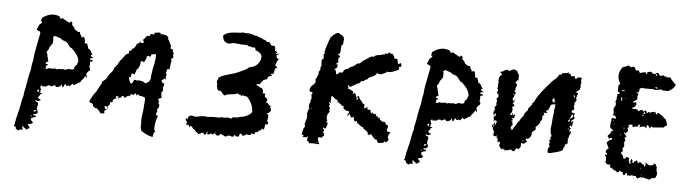

<svg xmlns="http://www.w3.org/2000/svg" viewBox="-41 -687 3105 874"><g transform="rotate(5 1512.0 -250.5)"><path d="M41 9 42 8 44 6Q42 -3 46 -9Q45 -14 48 -25L51 -33L52 -41Q58 -59 62 -84L66 -106L72 -128Q71 -134 74 -146L76 -155L78 -164L85 -205Q89 -227 94 -245Q96 -271 102 -294Q103 -319 111 -355L117 -386L123 -416Q121 -424 116 -425L110 -427Q106 -429 105 -431L110 -442L115 -454L119 -457L124 -461Q129 -466 125 -470Q124 -469 121 -467Q121 -475 125 -486Q150 -505 176 -505Q192 -505 205 -498Q207 -490 209 -489Q211 -489 214 -490L217 -492L220 -493Q222 -488 240 -480Q241 -479 245 -477L251 -474L254 -478L256 -481Q263 -479 264 -474V-468L265 -463Q273 -460 278 -446L283 -443L289 -439Q295 -435 301 -437L303 -435Q302 -428 306 -425L307 -423L309 -421Q311 -418 312 -411Q318 -417 321 -416Q322 -416 327 -408V-402Q327 -398 330 -397L329 -395L328 -393Q327 -390 329 -388L333 -387H337Q342 -385 341 -381Q346 -372 345 -365Q350 -365 353 -361Q355 -356 359 -356Q359 -352 362 -347L365 -343L368 -340Q366 -336 365 -337L363 -338H361Q360 -337 362 -333L364 -330L366 -327Q371 -327 374 -326Q371 -322 367 -322H363L357 -319Q362 -313 365 -314H369L372 -311Q370 -306 367 -307H363L360 -306V-293Q362 -291 360 -288L358 -283Q360 -280 362 -276Q364 -271 362 -266Q348 -257 347 -245Q352 -240 351 -230Q348 -234 347 -235L346 -237Q344 -239 343 -239Q337 -224 328 -218Q323 -204 314 -206L311 -203L309 -200Q306 -198 302 -199Q296 -187 289 -200Q285 -194 276 -186L274 -188L271 -190Q264 -185 260 -188V-190L259 -192Q259 -194 258.5 -194.5Q258 -195 257 -194Q253 -192 252 -190L250 -184Q247 -176 244 -181L242 -186L240 -192Q235 -183 231 -181Q219 -177 218 -178Q214 -178 209 -186L203 -183L198 -180Q192 -177 189 -182Q184 -180 179 -183Q175 -176 167 -176H160Q157 -176 153 -174Q152 -176 152 -180Q144 -178 145 -173Q143 -168 150 -160Q148 -158 145 -157Q149 -153 147 -151L144 -150Q142 -148 144 -146Q145 -146 155 -144Q154 -141 152 -141H150L148 -140Q148 -136 143 -131L140 -127Q138 -125 138 -122Q146 -114 151 -115Q151 -111 147 -110L143 -108L139 -107H136L133 -109Q129 -110 126 -109Q131 -101 137 -102Q144 -95 138 -82Q139 -78 136 -71Q142 -66 142 -52Q136 -46 124 -46Q122 -43 125 -39Q129 -42 133 -40Q137 -39 134 -33Q99 -28 126 -7L124 -6Q123 -5 120.5 -3.5Q118 -2 116 0Q112 -1 108 0L105 2L101 4Q101 5 103 7L105 8L107 9Q111 13 111 18Q111 24 104 21Q103 28 92 26L93 24V21Q86 22 80 11Q76 16 81 27Q80 28 79 29Q78 30 77 30L72 29Q66 29 63 34Q59 34 56 31L52 29L49 26Q50 22 47 18Q46 17 40 15Q39 13 41 9ZM170 -274 166 -272 161 -270Q158 -268 164 -264L161 -261Q160 -260 160 -260Q160 -258 159 -258Q163 -255 168 -257L173 -259L177 -261Q190 -257 197 -261Q198 -260 200 -260Q204 -262 207 -261L210 -259L214 -258Q217 -261 224 -261L230 -260L236 -261Q239 -263 244 -261L251 -259L253 -261H257Q261 -262 262 -265L272 -264L282 -263L286 -265L289 -267Q294 -270 289 -273Q294 -280 302 -288L303 -292V-295Q305 -300 307 -301Q305 -320 293 -336L282 -349L270 -361L267 -362L263 -363Q261 -368 254 -376L249 -382L243 -387L236 -390L229 -392Q222 -395 217 -400L203 -405L190 -409L186 -406L182 -403Q185 -396 184 -388V-380L183 -372Q179 -371 176 -364L173 -360L170 -356Q170 -353 169 -351L166 -344Q161 -336 159 -335L160 -329L163 -324Q165 -315 164 -312Q167 -308 168 -304Q165 -298 172 -292Q170 -291 167 -289Q164 -287 163 -287Q158 -282 159 -278Q169 -280 170 -274ZM132 -156Q131 -152 135 -148Q143 -150 138 -159Q132 -160 132 -156ZM130 -65 127 -64H124V-57L127 -58L131 -59Q132 -60 136 -63Q134 -65 130 -65ZM115 -38H111Q110 -37 113 -36L115 -35L116 -34L119 -37ZM127 -87Q125 -92 123 -92Q126 -89 127 -87ZM110 -62V-66Q106 -65 110 -62ZM353 -337 355 -336Q356 -336 354 -338Q354 -337 353 -337ZM124 -52 126 -51Q126 -52 125 -53Q125 -52 124 -52ZM125 -75 126 -74Q126 -75 125 -75ZM118 -56Z M372 -126Q373 -127 373 -129Q375 -133 384 -150Q392 -164 397 -169Q400 -172 401 -175Q401 -176 402.5 -178Q404 -180 405 -182Q406 -184 406 -185Q407 -186 407 -187L412 -196L417 -205L421 -212H422V-217L420 -219Q421 -219 430 -226Q432 -228 435 -230.5Q438 -233 439 -234L441 -236Q446 -250 463 -269L464 -271Q466 -273 468 -275L472 -288Q476 -291 485 -304Q488 -309 491.5 -315Q495 -321 496 -323Q502 -328 510 -340Q516 -349 523 -356L529 -357Q530 -357 532 -359L533 -361V-362L532 -367L535 -372H539Q543 -372 544 -376L545 -381L553 -384L556 -387Q558 -388 556 -390V-391Q560 -391 561 -395L563 -402L576 -412L578 -414L579 -419H582Q581 -419 581 -418Q579 -416 581 -413Q583 -411 586 -411L592 -412Q593 -412 595 -414Q596 -417 595 -418V-420L594 -422Q592 -424 590 -425L593 -428Q599 -432 600 -436L602 -438Q604 -441 606 -443L609 -446H617Q619 -446 620 -447L622 -449L623 -455L630 -456Q631 -457 632 -457Q634 -454 637 -454Q641 -454 642 -458V-459Q642 -462 641 -463L647 -464H648Q650 -462 651 -464L661 -466L668 -463L669 -461Q670 -458 674 -458L683 -459L686 -457Q689 -456 692 -457L693 -458L699 -452Q699 -451 701 -451L704 -450L705 -441V-439Q708 -436 708 -435Q714 -424 721 -409V-407L719 -402V-400L720 -398L722 -396H727Q728 -393 731 -393V-384Q731 -382 734 -380L736 -379L734 -369V-366L736 -360L734 -355L731 -354Q725 -353 727 -349V-345L728 -342L729 -341V-339L728 -337Q727 -336 727 -334L723 -302L721 -303L718 -304Q715 -304 713 -302Q710 -299 711 -296L712 -294L710 -292Q709 -291 709 -289V-283Q709 -280 712 -278H714Q713 -277 711 -274L709 -271V-266Q709 -262 710 -261L711 -259V-257L712 -256V-254L707 -258Q704 -261 701 -259Q699 -253 699 -253L700 -252L697 -253H695L693 -251Q690 -248 692 -247Q694 -241 696 -239L699 -238L702 -237H706L705 -235Q704 -234 704 -230L705 -228Q701 -227 703 -223V-222L702 -221Q700 -219 700 -217L702 -206L701 -204V-202Q700 -198 698 -198Q695 -196 695 -193L698 -169Q690 -169 686 -165Q682 -161 685 -158L689 -154L687 -148Q685 -145 687 -143L691 -138L690 -126L683 -117Q682 -114 683 -111L685 -107Q680 -102 680 -92Q680 -91 682 -89Q683 -88 685 -88H688L689 -86Q675 -52 678 -22Q678 -20 681 -18L684 -16L677 -9Q677 -8 676 -7L673 11Q644 5 620 -13L618 -19Q614 -26 616 -42V-48Q614 -62 616 -72Q616 -82 617 -86L618 -88V-91Q620 -99 620 -101V-111Q622 -113 621 -118L622 -121V-123Q621 -127 622 -133L623 -138V-144L624 -152V-159Q624 -161 623 -162Q623 -166 620 -166L606 -171H603L601 -170L599 -171L597 -172H595L594 -173Q594 -176 592 -176Q589 -177 588 -176Q583 -174 583 -169H582V-175Q582 -180 578 -180Q576 -180 575 -179Q573 -177 573 -176L572 -172Q571 -173 569 -173L561 -175Q558 -175 556 -172L553 -164L550 -166Q548 -168 545 -166L536 -159Q535 -159 534 -158L528 -156L527 -160Q526 -164 522 -164H520Q519 -164 517 -162Q516 -161 516 -159L517 -155L514 -156H511L509 -155L505 -151L497 -150L489 -149Q488 -149 487 -148L480 -142L479 -141L478 -139V-133Q476 -131 472 -131Q467 -131 467 -127L465 -117L459 -113Q458 -112 458 -112Q458 -110 457 -110Q457 -108 458 -107L460 -103L459 -101Q459 -100 458 -100L446 -91Q444 -89 444 -86L445 -79L443 -75L440 -77Q437 -79 435 -77L431 -75L430 -76Q427 -77 424 -80Q423 -85 414 -92L410 -96Q408 -98 406 -98L402 -97L391 -106L389 -114L387 -116Q384 -119 382 -119Q375 -120 372 -126ZM551 -253H548Q543 -253 543 -248L544 -240Q544 -238 545 -237L549 -233L548 -232Q548 -225 555 -224H556Q560 -224 560 -227Q562 -229 562 -231L565 -237Q567 -241 568 -242L582 -239Q584 -239 585 -240L588 -241L608 -237L617 -231Q619 -229 622 -231L634 -238L636 -240L641 -251Q642 -251 642 -253Q641 -258 643 -271L644 -280L646 -290L647 -299L649 -308L650 -313L651 -317Q652 -318 652.5 -321Q653 -324 653 -326V-330L654 -335L655 -340L656 -345V-362L654 -366Q651 -367 650 -366L637 -363Q634 -363 634 -359L633 -354L628 -352Q628 -354 625 -355H623L621 -354H618Q617 -354 616 -353L614 -351V-348L615 -346L616 -345L613 -343Q611 -341 611 -340Q610 -327 603 -327L602 -326L600 -325Q600 -327 599 -327L598 -328Q597 -328 596 -329Q595 -330 594 -329L591 -328Q588 -325 589 -322Q590 -321 590 -320L588 -316V-310L580 -293L576 -291Q574 -289 574 -287Q569 -271 565 -264Q563 -269 556 -269Q552 -269 552 -264ZM446 -111 444 -109Q443 -108 444 -107Q444 -98 450 -98H453Q457 -99 457 -102V-105L456 -107L451 -110Q450 -112 446 -111ZM497 -150 499 -151H500L503 -154Q503 -158 502 -159L500 -160L498 -162H496Q494 -162 492 -159V-158L491 -156Q490 -154 491 -153L493 -151Q494 -150 497 -150ZM499 -158Q500 -158 500 -157V-155L496 -159Q499 -159 499 -158ZM639 -456 638 -459 642 -460 641 -458Q640 -456 639 -456ZM597 -321 596 -323 598 -324Q598 -322 597 -321ZM591 -168V-169L592 -170Q592 -168 591 -168Z M817 -80Q814 -87 818 -87Q820 -87 824 -83Q827 -110 858 -98L871 -100L886 -103Q904 -105 915 -102Q929 -104 942 -104H971Q973 -104 979 -107Q985 -105 991 -105L997 -106L1003 -107Q1018 -108 1022 -101Q1023 -111 1037 -111H1047Q1054 -112 1057 -114L1073 -117Q1081 -118 1089 -122Q1108 -130 1115 -142Q1114 -181 1084 -211Q1080 -210 1074 -211L1070 -213L1066 -214Q1062 -214 1059 -210L1058 -211Q1057 -212 1056 -213.5Q1055 -215 1054 -217Q1050 -214 1047 -217L1044 -219L1041 -221Q1036 -218 1028 -216L1013 -214Q992 -213 984 -206Q979 -208 976 -211L973 -214L970 -219Q963 -228 955 -225Q947 -230 946 -240L945 -248V-258Q941 -262 944 -271L947 -278L949 -285Q964 -295 989 -302L1011 -308Q1025 -312 1031 -315L1051 -324L1072 -334L1076 -337L1079 -340Q1082 -343 1088 -345Q1118 -349 1131 -377Q1145 -407 1113 -421Q1103 -421 1104 -433L1101 -435L1098 -436Q1095 -438 1093 -433Q1088 -438 1080 -438L1073 -439Q1069 -441 1067 -443L1057 -444H1048Q1036 -443 1028 -446Q1017 -444 1011 -448L997 -446L983 -443Q954 -445 953 -478Q966 -491 991 -494L1013 -496L1034 -497Q1037 -500 1044 -499L1050 -498L1055 -497Q1072 -500 1098 -490Q1102 -491 1111 -487L1118 -483Q1122 -482 1126 -483Q1134 -475 1147 -473Q1148 -470 1156 -465Q1163 -468 1167 -464Q1172 -459 1173 -454Q1175 -451 1180 -451H1187Q1196 -450 1194 -429Q1195 -428 1200 -426L1202 -425H1204Q1205 -424 1204 -422Q1203 -420 1198 -415Q1201 -414 1205 -415L1208 -417L1211 -418Q1213 -414 1208 -412L1205 -411L1203 -409Q1205 -399 1205 -397L1208 -395H1211Q1214 -394 1214 -389Q1209 -387 1206 -378L1204 -370Q1202 -365 1200 -364Q1202 -360 1206 -359L1209 -357L1212 -354L1210 -352H1207Q1203 -352 1203 -348Q1201 -346 1200 -342L1199 -335Q1199 -326 1194 -323H1184Q1182 -320 1187 -318L1190 -317Q1192 -315 1190 -313Q1187 -314 1182 -312L1178 -310L1174 -308Q1172 -306 1171 -303L1170 -299Q1169 -298 1167 -295Q1161 -297 1160 -294L1158 -293Q1156 -291 1153 -293Q1153 -291 1151 -287L1146 -283Q1139 -276 1141 -272Q1127 -272 1123 -268Q1127 -262 1136 -261Q1140 -254 1149 -255L1152 -250L1155 -245Q1158 -237 1154 -233Q1161 -228 1168 -232Q1163 -218 1169 -214L1172 -212L1175 -210Q1177 -208 1179 -202L1177 -198L1175 -193Q1175 -188 1182 -189Q1184 -184 1189 -180L1194 -177L1199 -173L1193 -171Q1202 -162 1198 -153L1194 -149L1191 -146Q1189 -142 1184 -144Q1182 -139 1188 -136Q1191 -131 1189 -123L1188 -115L1186 -107Q1193 -102 1191 -95Q1189 -89 1179 -92Q1178 -91 1178 -85L1177 -77Q1176 -67 1171 -67Q1170 -67 1169 -68L1165 -72Q1164 -71 1164 -69L1163 -65L1161 -63L1158 -61Q1155 -60 1151 -61Q1151 -54 1148 -54H1144Q1143 -54 1141 -51Q1138 -55 1137 -51L1136 -48L1135 -45Q1133 -42 1130 -42Q1127 -42 1120 -46Q1119 -37 1114 -37H1109Q1105 -37 1103 -36Q1098 -44 1093 -34H1089Q1084 -29 1083 -29L1078 -35Q1073 -40 1068 -40L1066 -34L1064 -27Q1060 -21 1054 -27Q1049 -22 1048 -26L1047 -30Q1045 -32 1044 -32Q1042 -30 1040 -23Q1035 -22 1031 -23L1028 -24L1024 -25Q1016 -28 1011 -23Q1003 -18 996 -23L990 -27L981 -30Q973 -21 968 -21Q961 -21 954 -31Q952 -31 950 -29L946 -26Q940 -21 938 -29Q935 -29 933 -27L932 -26L931 -25Q929 -22 918 -24Q922 -30 920 -36Q918 -34 917 -32L916 -29L915 -26Q911 -19 906 -21Q901 -22 903 -30L899 -28Q896 -27 895 -28Q893 -30 891 -26L890 -24L888 -23Q887 -23 879 -21L876 -24L873 -27Q870 -30 866 -31L864 -35L862 -38Q860 -40 854 -42Q852 -46 851 -47L846 -53Q839 -57 837 -48L834 -51L833 -55Q831 -60 829 -61L827 -58L824 -55Q821 -60 821 -64Q821 -69 826 -71Q820 -72 817 -80ZM958 -38Q955 -34 955 -32Q958 -32 958 -38Z M1349 -67 1351 -75 1353 -83Q1354 -91 1361 -96Q1356 -104 1359 -116L1362 -126L1366 -135Q1363 -140 1367 -148Q1363 -152 1365 -160L1366 -165L1367 -171Q1368 -177 1375 -177Q1370 -179 1370 -189V-196Q1372 -201 1370 -203L1373 -205L1375 -207Q1374 -213 1375 -217L1376 -220L1377 -222Q1380 -227 1378 -234L1377 -240V-245Q1384 -254 1378 -257Q1371 -254 1366 -262Q1366 -281 1385 -293Q1385 -298 1391 -301L1390 -308L1389 -316Q1392 -319 1393 -321L1394 -324L1395 -327L1398 -333L1400 -338Q1402 -344 1400 -350L1404 -356L1408 -362Q1404 -372 1411 -378L1410 -382V-388L1409 -398Q1410 -410 1418 -413Q1416 -429 1416 -433Q1418 -433 1419 -434L1422 -436Q1418 -440 1419 -445L1421 -449Q1422 -450 1422 -454Q1421 -460 1424 -463L1426 -468V-471L1427 -474L1428 -476L1429 -478Q1432 -488 1434 -494L1437 -501L1439 -508Q1444 -515 1450 -521L1457 -527L1465 -532Q1475 -538 1482 -531L1490 -527L1497 -522Q1503 -514 1502 -506L1501 -498V-490Q1500 -483 1492 -477Q1494 -472 1492 -462Q1493 -452 1488 -440Q1488 -438 1485 -440L1482 -441L1480 -439Q1490 -431 1491 -430Q1492 -428 1490 -426L1489 -424L1487 -423Q1483 -418 1485 -413V-410L1486 -407Q1487 -400 1474 -393Q1476 -391 1479 -392L1481 -393L1484 -394Q1481 -388 1484 -380L1481 -377L1479 -374Q1476 -372 1472 -370Q1471 -368 1473 -366H1475L1477 -365L1478 -360L1479 -354Q1480 -347 1484 -346Q1490 -350 1495 -356Q1497 -358 1500 -357L1502 -356H1504Q1506 -355 1509 -358Q1512 -361 1515 -368L1521 -373Q1527 -375 1529 -375Q1530 -375 1537 -380Q1541 -383 1544 -386L1548 -387L1552 -388Q1557 -390 1558 -393Q1564 -393 1567 -400L1571 -402L1575 -404Q1579 -407 1583 -404Q1585 -407 1591 -413Q1597 -419 1605 -423L1612 -428L1619 -432L1624 -436L1630 -439Q1638 -444 1642 -439Q1649 -448 1663 -450L1668 -451H1673Q1681 -453 1684 -456L1687 -455L1691 -453Q1693 -460 1698 -461H1700L1702 -460Q1705 -458 1707 -460Q1710 -463 1711 -466Q1718 -468 1720 -460Q1726 -464 1729 -461L1732 -457L1735 -452L1737 -449L1738 -445Q1740 -440 1742 -439Q1746 -443 1753 -439L1754 -433L1755 -425Q1757 -417 1760 -417Q1763 -417 1766 -423Q1769 -423 1769 -422Q1775 -415 1772 -406L1766 -405Q1762 -405 1761 -404Q1769 -395 1759 -390L1754 -388L1750 -386Q1743 -384 1742 -383Q1739 -381 1729 -379L1723 -378L1716 -377Q1710 -382 1707 -374L1696 -369Q1692 -367 1684 -364H1681L1678 -365Q1674 -366 1672 -364Q1671 -367 1668 -368Q1666 -369 1664 -366Q1661 -358 1649 -352L1639 -348L1630 -344Q1626 -336 1621 -335L1617 -334L1615 -332Q1613 -331 1612 -330Q1611 -329 1609 -328L1607 -326H1603Q1598 -328 1593 -319L1589 -315L1583 -314Q1576 -312 1575 -308Q1572 -308 1567 -305L1563 -302L1560 -300L1556 -298L1554 -297L1550 -295Q1546 -295 1542 -302Q1538 -299 1538 -297L1541 -294Q1544 -291 1539 -288Q1540 -287 1544 -285L1550 -283Q1556 -282 1559 -277Q1565 -278 1565 -273Q1567 -268 1562 -263L1566 -265L1569 -267L1573 -269Q1576 -269 1581 -251Q1587 -253 1590 -258Q1593 -255 1594 -253L1596 -248Q1599 -241 1603 -238Q1606 -238 1609 -231Q1610 -228 1613 -225Q1615 -224 1621 -222V-203Q1628 -204 1635 -211Q1636 -200 1638 -199Q1639 -198 1649 -199Q1651 -197 1651 -195L1652 -191Q1652 -184 1655 -183Q1656 -183 1658 -186V-188L1660 -190Q1660 -184 1665 -182Q1667 -181 1676 -183Q1676 -171 1687 -171L1688 -167L1689 -163Q1691 -163 1691 -165V-168Q1697 -166 1697 -164L1696 -162Q1696 -159 1697 -158Q1702 -156 1703 -155L1704 -153L1705 -152Q1707 -149 1719 -150Q1722 -149 1724 -145V-143L1725 -141Q1726 -137 1737 -134Q1737 -129 1736 -125L1734 -120L1733 -116Q1732 -111 1734.5 -108.5Q1737 -106 1744 -106Q1746 -106 1751 -102Q1742 -98 1740 -80L1743 -75L1745 -69Q1737 -60 1732 -57Q1727 -63 1725 -61L1723 -58L1721 -53Q1716 -55 1710 -53L1705 -52H1700Q1696 -54 1695 -56L1693 -59L1692 -62Q1691 -69 1683 -66L1680 -69L1677 -73L1670 -80L1668 -82L1666 -85Q1665 -87 1661 -89L1658 -87L1655 -85Q1651 -84 1647 -85L1648 -90Q1648 -93 1646 -95L1644 -98L1642 -100Q1641 -101 1639 -102L1637 -104L1634 -105L1632 -108Q1630 -110 1627 -109Q1626 -118 1619 -118Q1618 -118 1613 -121L1610 -124L1607 -126Q1592 -134 1594 -142Q1593 -143 1589 -141Q1585 -139 1584 -139Q1581 -144 1578 -151V-152L1579 -154Q1579 -157 1577 -159Q1575 -161 1573 -159L1571 -157L1569 -155Q1558 -165 1559 -173L1556 -171L1554 -167Q1551 -163 1547 -164Q1548 -170 1552 -174Q1556 -178 1552 -185H1540Q1538 -190 1531 -191Q1524 -198 1528 -206Q1519 -205 1517 -208L1516 -210L1515 -211Q1512 -214 1508 -215Q1508 -217 1504 -220H1501Q1498 -220 1497 -230L1494 -231L1490 -233Q1486 -234 1483 -237Q1480 -241 1470 -247L1468 -244L1467 -241L1468 -234L1467 -228Q1466 -221 1468 -215Q1466 -214 1464 -216L1461 -218L1458 -220Q1459 -217 1461 -213L1462 -210L1464 -208Q1465 -205 1460 -201Q1468 -190 1465 -185L1464 -183V-181Q1463 -180 1466 -175L1464 -171L1461 -167Q1457 -163 1457 -158L1456 -155L1455 -153Q1453 -151 1457 -149Q1453 -146 1456 -140L1458 -136Q1460 -133 1458 -130Q1453 -130 1454 -128Q1456 -125 1461 -123V-113L1458 -108Q1456 -104 1457 -102Q1458 -98 1453 -96L1450 -97L1448 -99Q1444 -101 1442 -97Q1448 -90 1448 -88Q1450 -86 1442 -78L1450 -76Q1452 -74 1449 -74L1448 -73L1447 -71Q1453 -63 1449 -62L1447 -61L1444 -59Q1442 -58 1441 -53L1433 -54H1427Q1421 -52 1425 -41L1426 -36L1428 -32Q1430 -25 1433 -23Q1427 -22 1418 -23L1411 -24H1400L1396 -23Q1394 -27 1388 -22Q1386 -22 1382 -29L1378 -33Q1377 -34 1374 -36Q1374 -37 1376 -45Q1378 -51 1377 -53Q1376 -54 1374 -52L1373 -51L1372 -49H1361Q1354 -49 1352 -52L1355 -53Q1356 -54 1356 -54Q1358 -54 1358 -55L1356 -57L1353 -60Q1352 -60 1351 -58L1350 -56Q1347 -62 1349 -67ZM1583 -239Q1590 -242 1590 -247Q1590 -253 1582 -248Q1583 -246 1583 -239ZM1424 -29Q1422 -33 1417 -31Q1420 -28 1424 -29ZM1558 -305Q1559 -309 1556 -310Q1555 -306 1558 -305ZM1382 -182H1380Q1380 -180 1382 -180L1383 -181H1385Q1385 -183 1383 -183ZM1438 -68H1442Q1439 -71 1438 -68ZM1600 -230H1601L1602 -231Q1600 -233 1600 -230ZM1762 -413V-414L1761 -413V-412Z M1824 9 1825 8 1827 6Q1825 -3 1829 -9Q1828 -14 1831 -25L1834 -33L1835 -41Q1841 -59 1845 -84L1849 -106L1855 -128Q1854 -134 1857 -146L1859 -155L1861 -164L1868 -205Q1872 -227 1877 -245Q1879 -271 1885 -294Q1886 -319 1894 -355L1900 -386L1906 -416Q1904 -424 1899 -425L1893 -427Q1889 -429 1888 -431L1893 -442L1898 -454L1902 -457L1907 -461Q1912 -466 1908 -470Q1907 -469 1904 -467Q1904 -475 1908 -486Q1933 -505 1959 -505Q1975 -505 1988 -498Q1990 -490 1992 -489Q1994 -489 1997 -490L2000 -492L2003 -493Q2005 -488 2023 -480Q2024 -479 2028 -477L2034 -474L2037 -478L2039 -481Q2046 -479 2047 -474V-468L2048 -463Q2056 -460 2061 -446L2066 -443L2072 -439Q2078 -435 2084 -437L2086 -435Q2085 -428 2089 -425L2090 -423L2092 -421Q2094 -418 2095 -411Q2101 -417 2104 -416Q2105 -416 2110 -408V-402Q2110 -398 2113 -397L2112 -395L2111 -393Q2110 -390 2112 -388L2116 -387H2120Q2125 -385 2124 -381Q2129 -372 2128 -365Q2133 -365 2136 -361Q2138 -356 2142 -356Q2142 -352 2145 -347L2148 -343L2151 -340Q2149 -336 2148 -337L2146 -338H2144Q2143 -337 2145 -333L2147 -330L2149 -327Q2154 -327 2157 -326Q2154 -322 2150 -322H2146L2140 -319Q2145 -313 2148 -314H2152L2155 -311Q2153 -306 2150 -307H2146L2143 -306V-293Q2145 -291 2143 -288L2141 -283Q2143 -280 2145 -276Q2147 -271 2145 -266Q2131 -257 2130 -245Q2135 -240 2134 -230Q2131 -234 2130 -235L2129 -237Q2127 -239 2126 -239Q2120 -224 2111 -218Q2106 -204 2097 -206L2094 -203L2092 -200Q2089 -198 2085 -199Q2079 -187 2072 -200Q2068 -194 2059 -186L2057 -188L2054 -190Q2047 -185 2043 -188V-190L2042 -192Q2042 -194 2041.5 -194.5Q2041 -195 2040 -194Q2036 -192 2035 -190L2033 -184Q2030 -176 2027 -181L2025 -186L2023 -192Q2018 -183 2014 -181Q2002 -177 2001 -178Q1997 -178 1992 -186L1986 -183L1981 -180Q1975 -177 1972 -182Q1967 -180 1962 -183Q1958 -176 1950 -176H1943Q1940 -176 1936 -174Q1935 -176 1935 -180Q1927 -178 1928 -173Q1926 -168 1933 -160Q1931 -158 1928 -157Q1932 -153 1930 -151L1927 -150Q1925 -148 1927 -146Q1928 -146 1938 -144Q1937 -141 1935 -141H1933L1931 -140Q1931 -136 1926 -131L1923 -127Q1921 -125 1921 -122Q1929 -114 1934 -115Q1934 -111 1930 -110L1926 -108L1922 -107H1919L1916 -109Q1912 -110 1909 -109Q1914 -101 1920 -102Q1927 -95 1921 -82Q1922 -78 1919 -71Q1925 -66 1925 -52Q1919 -46 1907 -46Q1905 -43 1908 -39Q1912 -42 1916 -40Q1920 -39 1917 -33Q1882 -28 1909 -7L1907 -6Q1906 -5 1903.5 -3.5Q1901 -2 1899 0Q1895 -1 1891 0L1888 2L1884 4Q1884 5 1886 7L1888 8L1890 9Q1894 13 1894 18Q1894 24 1887 21Q1886 28 1875 26L1876 24V21Q1869 22 1863 11Q1859 16 1864 27Q1863 28 1862 29Q1861 30 1860 30L1855 29Q1849 29 1846 34Q1842 34 1839 31L1835 29L1832 26Q1833 22 1830 18Q1829 17 1823 15Q1822 13 1824 9ZM1953 -274 1949 -272 1944 -270Q1941 -268 1947 -264L1944 -261Q1943 -260 1943 -260Q1943 -258 1942 -258Q1946 -255 1951 -257L1956 -259L1960 -261Q1973 -257 1980 -261Q1981 -260 1983 -260Q1987 -262 1990 -261L1993 -259L1997 -258Q2000 -261 2007 -261L2013 -260L2019 -261Q2022 -263 2027 -261L2034 -259L2036 -261H2040Q2044 -262 2045 -265L2055 -264L2065 -263L2069 -265L2072 -267Q2077 -270 2072 -273Q2077 -280 2085 -288L2086 -292V-295Q2088 -300 2090 -301Q2088 -320 2076 -336L2065 -349L2053 -361L2050 -362L2046 -363Q2044 -368 2037 -376L2032 -382L2026 -387L2019 -390L2012 -392Q2005 -395 2000 -400L1986 -405L1973 -409L1969 -406L1965 -403Q1968 -396 1967 -388V-380L1966 -372Q1962 -371 1959 -364L1956 -360L1953 -356Q1953 -353 1952 -351L1949 -344Q1944 -336 1942 -335L1943 -329L1946 -324Q1948 -315 1947 -312Q1950 -308 1951 -304Q1948 -298 1955 -292Q1953 -291 1950 -289Q1947 -287 1946 -287Q1941 -282 1942 -278Q1952 -280 1953 -274ZM1915 -156Q1914 -152 1918 -148Q1926 -150 1921 -159Q1915 -160 1915 -156ZM1913 -65 1910 -64H1907V-57L1910 -58L1914 -59Q1915 -60 1919 -63Q1917 -65 1913 -65ZM1898 -38H1894Q1893 -37 1896 -36L1898 -35L1899 -34L1902 -37ZM1910 -87Q1908 -92 1906 -92Q1909 -89 1910 -87ZM1893 -62V-66Q1889 -65 1893 -62ZM2136 -337 2138 -336Q2139 -336 2137 -338Q2137 -337 2136 -337ZM1907 -52 1909 -51Q1909 -52 1908 -53Q1908 -52 1907 -52ZM1908 -75 1909 -74Q1909 -75 1908 -75ZM1901 -56Z M2234 -411 2224 -421Q2226 -428 2231 -423L2237 -427L2243 -431Q2246 -434 2250 -434Q2255 -436 2258 -434Q2260 -432 2263 -432L2264 -431Q2265 -430 2266 -430Q2268 -428 2270 -432L2271 -434L2273 -435Q2285 -441 2292 -438Q2292 -434 2301 -434L2302 -429L2304 -423Q2305 -419 2311 -417L2310 -412V-408Q2310 -402 2309 -401L2310 -398V-395Q2312 -392 2310 -390L2305 -393Q2303 -385 2297 -382Q2298 -373 2306 -375Q2303 -368 2304 -363Q2296 -351 2302 -349Q2296 -344 2297 -340Q2299 -332 2306 -335Q2298 -327 2297 -321V-318L2296 -315Q2295 -312 2290 -307Q2294 -300 2294 -298L2293 -297Q2291 -296 2293 -294Q2297 -296 2298 -298L2300 -301L2302 -303Q2307 -301 2299 -298Q2303 -292 2292 -286L2295 -283L2297 -281Q2300 -280 2302 -276Q2299 -272 2298 -272L2295 -270L2294 -269L2290 -267Q2297 -263 2294 -252Q2293 -242 2285 -234Q2283 -231 2287 -231L2290 -232H2293L2295 -240Q2301 -238 2296 -230Q2306 -232 2307 -238Q2308 -234 2307 -227L2304 -215Q2301 -220 2293 -218Q2296 -216 2301 -209Q2294 -206 2291 -203Q2297 -204 2298 -203Q2301 -202 2298 -198L2302 -189Q2299 -186 2295 -180L2292 -171Q2293 -170 2297 -170Q2296 -163 2300 -163Q2303 -169 2312 -182L2318 -192L2324 -201L2330 -208L2334 -216Q2340 -227 2347 -231Q2346 -235 2352 -246Q2359 -255 2365 -260Q2362 -265 2368 -271L2372 -275L2375 -279Q2379 -285 2381 -287Q2380 -289 2383 -294L2387 -298L2390 -301Q2399 -324 2426 -357Q2440 -375 2449 -384L2460 -397L2471 -408Q2483 -415 2490 -429Q2495 -437 2498 -436L2499 -435V-433Q2498 -432 2499 -431.5Q2500 -431 2501 -432Q2505 -438 2507 -442Q2513 -441 2528 -444L2530 -445L2532 -446Q2536 -448 2537 -447L2535 -444L2533 -441Q2545 -446 2547 -431L2556 -432L2563 -433Q2562 -427 2569 -420L2575 -424L2580 -429L2584 -428H2587Q2589 -427 2594 -430L2596 -424Q2596 -421 2593 -418Q2595 -418 2594 -414L2595 -410L2596 -406Q2596 -400 2593 -399L2594 -394V-389Q2596 -383 2591 -378Q2593 -376 2592 -374L2583 -367L2578 -363L2573 -359Q2582 -360 2586 -355L2584 -351L2582 -348Q2580 -342 2581 -341Q2575 -330 2582 -327Q2578 -314 2571 -311Q2575 -307 2575 -305L2573 -303L2572 -300Q2571 -296 2572 -290Q2576 -288 2574 -283Q2574 -278 2570 -277Q2569 -276 2569 -279H2571V-280Q2563 -277 2563 -270L2566 -267L2568 -265Q2574 -263 2578 -266Q2577 -262 2575 -249L2578 -246L2580 -242L2578 -239L2575 -236Q2572 -234 2568 -232L2564 -224Q2567 -221 2569 -224L2571 -227Q2572 -228 2575 -228L2574 -221L2573 -215Q2571 -205 2568 -200L2566 -208Q2562 -206 2561 -205V-202L2559 -200L2563 -196L2566 -195L2569 -194Q2563 -193 2561 -186L2562 -180L2560 -175Q2565 -181 2566 -181Q2568 -181 2568 -173L2566 -167V-163Q2564 -162 2563 -162.5Q2562 -163 2563 -165H2566V-168Q2562 -166 2561 -158L2559 -152Q2557 -148 2556 -146Q2559 -144 2558 -141L2556 -134Q2560 -132 2558 -127L2555 -123L2552 -119Q2550 -122 2545 -119L2546 -115L2547 -112Q2543 -109 2541 -103L2538 -92Q2531 -87 2511 -81Q2509 -81 2503.5 -79.5Q2498 -78 2494 -77L2486 -75L2481 -74Q2477 -76 2472 -73L2471 -77L2470 -81Q2468 -86 2471 -90Q2469 -92 2473 -98L2476 -102L2478 -106Q2472 -109 2475 -118L2476 -124Q2474 -129 2472 -130Q2483 -137 2476 -144L2479 -147L2481 -149V-155L2479 -161Q2476 -164 2476 -172V-177L2475 -183Q2478 -200 2480 -235L2483 -256Q2484 -265 2484 -277L2486 -280L2487 -282L2486 -289Q2485 -292 2487 -296Q2473 -298 2466 -292L2464 -285Q2462 -283 2460 -277L2458 -271Q2457 -267 2448 -265Q2448 -260 2450 -258L2452 -257L2453 -254Q2449 -253 2445 -254L2441 -255L2437 -256Q2437 -253 2439 -251L2440 -249L2441 -246Q2433 -241 2432 -235L2433 -229L2432 -222Q2426 -218 2426 -213Q2427 -212 2424 -207L2422 -205L2421 -202Q2417 -200 2416 -196L2414 -193L2411 -191Q2406 -189 2406 -185Q2406 -180 2409 -177L2408 -175Q2407 -174 2405 -174Q2397 -166 2397 -165Q2393 -164 2391 -159Q2390 -157 2392 -151Q2388 -142 2383 -135Q2380 -132 2376 -131Q2375 -130 2373 -130Q2369 -131 2366 -128Q2365 -124 2368 -122L2370 -120L2374 -119Q2363 -108 2361 -107Q2355 -105 2347 -109Q2346 -107 2346 -103V-101L2347 -99Q2347 -93 2344 -87Q2339 -80 2334 -79Q2327 -90 2322 -73Q2315 -66 2312 -68L2308 -71L2304 -74H2299Q2295 -72 2293 -71Q2291 -70 2286 -70Q2280 -73 2274 -64L2275 -69L2274 -72Q2273 -76 2267 -72Q2264 -74 2265 -77H2268V-80L2266 -77L2264 -74Q2263 -72 2261 -70V-73L2258 -76Q2256 -74 2253 -79L2251 -84L2249 -86L2248 -87L2250 -97Q2251 -103 2248 -106Q2247 -108 2244 -105L2242 -103L2239 -102Q2238 -103 2238 -105L2240 -107Q2242 -109 2236 -112L2238 -114L2239 -115Q2241 -118 2240 -119H2234Q2235 -122 2237 -126Q2233 -124 2231 -123Q2231 -129 2234 -129H2236Q2237 -130 2237 -132Q2236 -133 2231 -131L2229 -129L2226 -128L2222 -130L2217 -132L2218 -140Q2218 -145 2221 -148Q2219 -148 2217 -150H2219V-152Q2207 -160 2217 -179L2221 -181L2224 -182Q2227 -185 2225 -188Q2230 -195 2226 -199Q2219 -202 2216 -200L2215 -199Q2213 -198 2212 -199Q2217 -207 2210 -211Q2215 -216 2217 -220Q2222 -223 2222 -227Q2220 -231 2217 -233Q2215 -230 2211 -224Q2209 -230 2209 -233L2210 -238L2211 -243Q2216 -248 2215 -251L2213 -255L2212 -259Q2212 -262 2215 -264L2218 -267Q2220 -269 2220 -273Q2218 -277 2219 -281L2220 -286L2222 -290Q2217 -294 2219 -302L2223 -306L2226 -309L2225 -313V-319Q2223 -325 2219 -321Q2217 -327 2218 -331L2221 -336L2222 -341L2220 -343L2217 -346Q2220 -351 2219 -361Q2219 -364 2219.5 -367Q2220 -370 2220.5 -372.5Q2221 -375 2221 -376Q2219 -378 2219 -383L2220 -388V-392Q2220 -396 2225 -404Q2229 -409 2234 -411ZM2221 -187Q2224 -191 2220 -192Q2218 -186 2215 -183Q2212 -180 2210 -181Q2208 -170 2209 -169Q2210 -168 2213 -169Q2217 -172 2218 -177Q2221 -182 2221 -187ZM2472 -318 2471 -314 2473 -310 2475 -307Q2477 -303 2483 -305L2479 -308Q2481 -310 2482 -310L2484 -311L2487 -312Q2478 -315 2480 -326Q2475 -324 2474 -321ZM2563 -240 2566 -241 2570 -246 2573 -251 2571 -254 2570 -257Q2567 -259 2565 -257Q2565 -246 2555 -239Q2556 -238 2560 -239ZM2552 -225 2555 -223Q2560 -227 2559 -233Q2556 -236 2555 -233L2553 -230Q2551 -228 2549 -228ZM2567 -340 2569 -336Q2570 -334 2570 -332Q2573 -337 2571 -346Q2565 -345 2567 -340ZM2360 -118Q2356 -121 2348 -119Q2354 -115 2360 -118ZM2211 -223V-221L2213 -222L2215 -223Q2217 -225 2217 -226H2211ZM2554 -189 2555 -187 2557 -191 2555 -193 2552 -192ZM2292 -328 2290 -326Q2290 -324 2291 -324L2293 -326L2295 -329Q2295 -332 2292 -329ZM2562 -153 2561 -149H2555L2558 -151ZM2490 -301 2483 -296Q2487 -295 2490 -301ZM2560 -265 2556 -270Q2558 -265 2560 -265ZM2205 -247Q2206 -246 2211 -246Q2210 -249 2205 -247ZM2213 -177 2215 -179 2217 -178 2215 -176Q2213 -174 2213 -175ZM2214 -161 2213 -156Q2216 -159 2214 -161ZM2300 -175 2299 -177Q2303 -177 2301 -174ZM2290 -374 2293 -376Q2290 -378 2290 -374ZM2208 -268H2209L2208 -270Q2207 -270 2207 -269Q2207 -268 2208 -268ZM2483 -305 2482 -301Q2485 -304 2483 -305ZM2316 -382V-383L2318 -384Q2319 -383 2316 -382ZM2221 -158H2220Q2220 -156 2221 -156ZM2227 -144Q2228 -144 2228 -146Q2227 -146 2227 -144ZM2307 -241H2308L2307 -239Q2305 -239 2307 -241ZM2584 -416H2583V-415Z M2733 -85Q2731 -90 2736 -91Q2736 -89 2738 -87Q2746 -95 2734 -99Q2732 -111 2746 -119Q2742 -125 2734 -145L2739 -149L2744 -154Q2751 -159 2756 -158L2757 -163V-167Q2747 -169 2746 -162L2744 -163L2743 -164Q2743 -166 2740 -168L2738 -169L2737 -171V-177Q2739 -180 2741 -180Q2741 -182 2744 -184L2746 -185L2748 -187Q2749 -199 2761 -202Q2755 -204 2752 -207L2749 -210Q2747 -212 2745 -212Q2746 -217 2743 -222L2745 -228V-234Q2745 -242 2748 -247L2747 -250V-253Q2747 -256 2750 -258L2759 -257Q2764 -255 2766 -257Q2768 -258 2768 -259Q2768 -260 2766.5 -262.5Q2765 -265 2762 -268L2759 -270H2755Q2752 -271 2751 -274Q2756 -276 2754 -288L2753 -292L2752 -297Q2752 -301 2755 -304L2754 -305L2753 -307Q2766 -314 2758 -336Q2763 -341 2763 -349L2762 -355L2765 -361L2763 -369H2773Q2775 -371 2773 -374L2772 -377L2771 -379Q2770 -378 2766 -378Q2764 -388 2765 -394V-402L2766 -410Q2771 -415 2773 -416Q2749 -454 2776 -491L2782 -494L2789 -496Q2799 -500 2803 -503L2809 -499L2816 -495Q2833 -506 2837 -484Q2841 -482 2845 -483L2848 -484Q2851 -484 2852 -483Q2853 -481 2858 -472Q2869 -478 2885 -478L2887 -473L2890 -467L2891 -472V-476Q2891 -479 2892 -480L2907 -483Q2913 -482 2913 -477Q2916 -476 2921 -474.5Q2926 -473 2927 -473Q2929 -477 2932 -479Q2937 -481 2938 -478L2940 -479L2942 -481Q2946 -468 2953 -468Q2959 -468 2966 -472Q2972 -463 2980 -469Q2979 -468 2979 -463L2984 -464L2990 -465Q2999 -465 3000 -461Q3001 -458 3007 -452L3015 -443L3018 -440L3021 -438Q3025 -434 3024 -430Q3016 -413 2992 -402H2987Q2984 -403 2980 -403L2975 -402Q2970 -401 2960 -407L2952 -405L2944 -403Q2934 -401 2928 -404Q2927 -405 2924 -405H2919Q2901 -404 2883 -405Q2869 -407 2864 -402Q2861 -399 2862 -393Q2862 -381 2849 -385Q2850 -383 2854 -381L2856 -379L2858 -378Q2862 -376 2855 -368Q2858 -354 2854 -350Q2852 -347 2837 -340Q2841 -333 2851 -339Q2856 -331 2853 -325L2851 -323Q2850 -321 2849 -320L2843 -314H2837Q2838 -312 2838 -307Q2850 -307 2855 -308Q2857 -303 2861 -307Q2862 -300 2866 -300Q2869 -300 2873 -303Q2877 -306 2881 -306Q2886 -306 2889 -298Q2895 -307 2900 -304Q2903 -303 2905 -292L2909 -296L2910 -298V-299Q2912 -301 2920 -296L2922 -298L2925 -300Q2930 -302 2932 -301Q2946 -307 2948 -289Q2949 -291 2952 -295Q2955 -299 2955 -300L2965 -294L2975 -288L2980 -284L2984 -280Q2988 -275 2993 -273L2998 -260L3002 -247L2998 -244L2994 -242Q2988 -238 2987 -235L2962 -233L2936 -231L2931 -236Q2927 -232 2927 -226Q2925 -225 2921 -231Q2921 -232 2920 -233L2918 -236L2915 -238Q2912 -241 2909 -237V-230Q2909 -226 2907 -224Q2905 -226 2904 -228L2903 -230L2902 -232L2896 -231H2890Q2884 -230 2878 -226Q2876 -228 2878 -231L2879 -232L2880 -235L2878 -236Q2876 -238 2874 -240Q2871 -238 2871 -236V-233L2870 -230Q2862 -226 2859 -229L2856 -228L2853 -226Q2849 -224 2846 -225Q2846 -227 2844 -235Q2832 -237 2825 -230Q2825 -229 2827 -227H2830Q2831 -226 2829 -223L2826 -221L2824 -219V-215L2826 -211Q2827 -207 2826 -203L2823 -202L2821 -200Q2818 -199 2820 -194Q2818 -193 2814 -195L2812 -197L2809 -198Q2808 -195 2812 -191L2816 -187L2819 -184Q2818 -182 2820 -180L2822 -179Q2823 -178 2823 -176Q2818 -177 2816 -176Q2814 -175 2815 -172Q2815 -168 2816 -166L2819 -160Q2812 -155 2814 -152L2815 -151V-150Q2815 -149 2812 -146Q2817 -142 2815 -134Q2814 -129 2807 -122Q2811 -121 2811 -116L2810 -112L2809 -108Q2806 -109 2804 -104Q2803 -100 2807 -98Q2815 -90 2815 -87V-84L2818 -78Q2826 -76 2829 -86Q2835 -88 2839 -84Q2844 -81 2842 -76Q2840 -68 2848 -57L2851 -59L2854 -60L2847 -67Q2853 -72 2851 -80Q2856 -78 2857 -76L2858 -73L2860 -71L2857 -65L2859 -64Q2862 -62 2864 -61Q2864 -67 2869 -70L2874 -72L2878 -76Q2881 -75 2882 -69Q2884 -63 2886 -62L2889 -66L2892 -70L2895 -68L2899 -66Q2902 -64 2904 -60H2908Q2912 -59 2913 -55L2914 -52L2916 -49Q2922 -57 2918 -69L2924 -66L2929 -62Q2933 -59 2942 -57Q2943 -58 2949 -60L2957 -61L2956 -64L2954 -67Q2958 -68 2967 -65Q2964 -61 2972 -53Q2969 -39 2976 -25L2974 -15Q2972 -8 2971 -7Q2968 1 2954 -2Q2947 7 2941 7L2937 6L2934 5Q2927 2 2922 3Q2915 -4 2908 2Q2901 -4 2897 3Q2894 2 2893 3L2891 5L2890 7Q2885 5 2883 2L2881 -2L2878 -5L2874 -4L2870 -3Q2866 -3 2863 -7Q2854 -2 2851 -3L2847 -4Q2843 -4 2840 -3L2839 -7V-10Q2838 -14 2834 -16L2832 -10L2829 -4Q2824 -3 2821.5 -5.5Q2819 -8 2820 -15L2816 -17L2811 -18Q2804 -20 2803 -24V-21L2802 -18Q2801 -14 2797 -13L2794 -15L2790 -16Q2786 -17 2786 -22Q2784 -24 2784 -21L2783 -20H2781L2776 -24L2771 -28Q2763 -33 2758 -34V-38L2761 -41Q2760 -44 2755 -46L2751 -45H2748L2739 -51L2737 -54L2736 -56Q2736 -60 2739 -61Q2737 -74 2738 -79Q2735 -80 2733 -85ZM2788 -338V-353Q2786 -355 2784 -355.5Q2782 -356 2781 -355L2783 -352L2784 -349Q2785 -346 2782 -343L2784 -342Q2786 -340 2788 -338ZM2933 -412 2936 -410 2939 -409Q2942 -408 2945 -411L2942 -413L2938 -415Q2934 -416 2933 -412ZM2890 -291 2891 -288V-285L2893 -287L2895 -289Q2897 -293 2897 -294Q2897 -295 2895 -297Q2894 -298 2892 -296Q2890 -294 2890 -291ZM2796 -388H2784V-384H2794Q2797 -384 2796 -388ZM2934 -464 2935 -467 2936 -470Q2938 -473 2933 -475Q2929 -471 2934 -464ZM2791 -180 2798 -187Q2795 -188 2793.5 -186Q2792 -184 2791 -180ZM2891 -285 2888 -284 2884 -282 2889 -277ZM2905 -16 2904 -11 2903 -7Q2907 -9 2905 -16ZM2806 -220V-213L2809 -215L2811 -216Q2809 -217 2806 -220ZM2941 -293V-298Q2936 -295 2941 -293ZM2897 -43 2896 -40 2900 -38 2899 -40 2898 -41ZM2759 -232Q2762 -231 2765 -228Q2764 -234 2759 -232ZM2877 -411Q2876 -412 2876 -415Q2872 -413 2877 -411ZM2760 -248Q2759 -248 2757 -250Q2756 -249 2756 -247Q2758 -246 2760 -248ZM2803 -352H2801Q2800 -351 2801 -350Q2801 -349 2803 -349Q2803 -350 2804 -351ZM2761 -276H2756Q2758 -273 2761 -276ZM2762 -284 2765 -279Q2765 -284 2762 -284ZM2832 -370V-366L2833 -368L2834 -369Q2832 -369 2832 -370ZM2845 -328H2849V-329H2845ZM2756 -304 2758 -305H2759Q2759 -306 2758 -307Q2758 -306 2756 -304ZM2913 -233H2915V-232H2913ZM2915 -43V-44H2914Q2914 -43 2915 -43ZM2743 -144 2744 -143Q2744 -144 2743 -144ZM2820 -73 2819 -72Z"/></g></svg>

Font: Kom-post
Style: Regular
Weight: 400
Designer: @guaschetti
Foundry: guaschetti
Version: Version 1.00 December 6, 2021, initial release